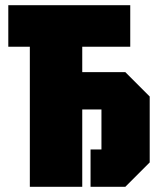

<svg xmlns="http://www.w3.org/2000/svg" viewBox="-20 -720 628 740"><path d="M95 0V-540H12V-700H482V-540H297V-442H463L557 -348V-94L463 0H329V-144H371V-298H297V0Z"/></svg>

Font: Tektur Condensed ExtraBold
Style: Regular
Weight: 800
Width: 3
Designer: Adam Jagosz
Foundry: Adam Jagosz
Version: Version 1.005;gftools[0.9.30]